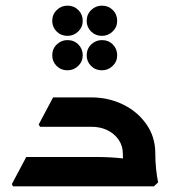

<svg xmlns="http://www.w3.org/2000/svg" viewBox="-20 -660 631 680"><path d="M415 -117Q415 -143 400.5 -164.5Q386 -186 361 -198.5Q336 -211 304 -211H158V-222L170 -315H304Q364 -315 415.5 -290Q467 -265 498.5 -220Q530 -175 530 -117ZM26 0 22 -8 73 -104H225V0ZM73 0V-104H324Q349 -104 373.5 -102.5Q398 -101 414 -99Q430 -97 430 -97V0ZM122 -211 117 -219 168 -315H287V-211ZM426 0Q422 -27 418.5 -57Q415 -87 415 -117H530Q530 -87 533 -60Q536 -33 540 -14L525 0ZM219 -411Q196 -411 180.5 -426.5Q165 -442 165 -464Q165 -487 181 -502.5Q197 -518 219 -518Q242 -518 257.5 -502.5Q273 -487 273 -464Q273 -442 257 -426.5Q241 -411 219 -411ZM219 -533Q196 -533 180.5 -548.5Q165 -564 165 -586Q165 -609 181 -624.5Q197 -640 219 -640Q242 -640 257.5 -624.5Q273 -609 273 -586Q273 -564 257 -548.5Q241 -533 219 -533ZM341 -411Q318 -411 302.5 -426.5Q287 -442 287 -464Q287 -487 303 -502.5Q319 -518 341 -518Q364 -518 379.5 -502.5Q395 -487 395 -464Q395 -442 379 -426.5Q363 -411 341 -411ZM341 -533Q318 -533 302.5 -548.5Q287 -564 287 -586Q287 -609 303 -624.5Q319 -640 341 -640Q364 -640 379.5 -624.5Q395 -609 395 -586Q395 -564 379 -548.5Q363 -533 341 -533Z"/></svg>

Font: Fustat
Style: Bold
Weight: 700
Designer: Mohamed Gaber, Khaled Hosny, Laura Garcia Mut
Foundry: Kief Type Foundry, Alif Type Foundry, Hard Type Foundry
Version: Version 1.007